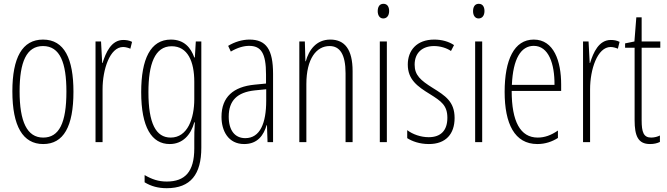

<svg xmlns="http://www.w3.org/2000/svg" viewBox="-20 -747 3504 1009"><path d="M366 -265C366 -437 319 -539 206 -539C97 -539 45 -444 45 -267C45 -84 100 10 207 10C314 10 366 -82 366 -265ZM83 -267C83 -421 119 -505 206 -505C296 -505 329 -416 329 -266C329 -101 291 -24 207 -24C122 -24 83 -108 83 -267Z M628 -537C565 -537 536 -471 519 -416H517L511 -529H482V0H519V-278C519 -381 557 -500 627 -500C641 -500 656 -495 665 -491L674 -527C659 -535 642 -537 628 -537Z M878 -539C771 -539 722 -437 722 -263C722 -78 777 10 872 10C940 10 983 -38 1001 -104H1004C1001 -65 1001 -37 1001 -8V33C1001 156 952 207 856 207C812 207 778 195 740 173V211C774 232 812 242 856 242C982 242 1038 169 1038 29V-529H1009L1004 -445H1001C983 -496 948 -539 878 -539ZM882 -504C967 -504 1001 -423 1001 -317V-226C1001 -125 966 -24 877 -24C799 -24 760 -99 760 -263C760 -409 793 -504 882 -504Z M1291 -539C1254 -539 1213 -527 1179 -506L1193 -476C1230 -498 1263 -506 1289 -506C1352 -506 1378 -468 1378 -356V-308L1317 -302C1207 -291 1144 -238 1144 -133C1144 -59 1180 10 1263 10C1335 10 1366 -38 1381 -89H1383L1386 0H1415V-359C1415 -487 1379 -539 1291 -539ZM1319 -272 1379 -278V-218C1379 -100 1347 -21 1269 -21C1215 -21 1182 -61 1182 -134C1182 -218 1226 -262 1319 -272Z M1716 -539C1641 -539 1603 -483 1587 -425H1585L1582 -529H1553V0H1590V-305C1590 -439 1643 -505 1712 -505C1765 -505 1796 -463 1796 -362V0H1833V-373C1833 -488 1791 -539 1716 -539Z M1995 -727C1973 -727 1965 -709 1965 -688C1965 -667 1975 -650 1994 -650C2013 -650 2025 -665 2025 -689C2025 -709 2017 -727 1995 -727ZM2013 -529H1976V0H2013Z M2369 -127C2369 -213 2320 -244 2254 -285C2190 -325 2159 -352 2159 -407C2159 -470 2200 -505 2261 -505C2293 -505 2327 -495 2350 -479L2366 -510C2338 -529 2301 -539 2262 -539C2169 -539 2123 -481 2123 -408C2123 -329 2173 -293 2240 -252C2299 -215 2331 -193 2331 -128C2331 -63 2298 -26 2233 -26C2191 -26 2149 -41 2120 -63V-21C2145 -5 2184 10 2234 10C2323 10 2369 -43 2369 -127Z M2496 -727C2474 -727 2466 -709 2466 -688C2466 -667 2476 -650 2495 -650C2514 -650 2526 -665 2526 -689C2526 -709 2518 -727 2496 -727ZM2514 -529H2477V0H2514Z M2785 -539C2682 -539 2632 -433 2632 -264C2632 -97 2684 10 2804 10C2846 10 2882 -3 2912 -22V-61C2876 -36 2842 -24 2806 -24C2714 -24 2669 -109 2669 -269H2929V-303C2929 -425 2891 -539 2785 -539ZM2785 -506C2863 -506 2895 -412 2894 -301H2670C2676 -439 2718 -506 2785 -506Z M3190 -537C3127 -537 3098 -471 3081 -416H3079L3073 -529H3044V0H3081V-278C3081 -381 3119 -500 3189 -500C3203 -500 3218 -495 3227 -491L3236 -527C3221 -535 3204 -537 3190 -537Z M3402 -24C3362 -24 3352 -53 3352 -115V-496H3450V-529H3352V-656H3324L3314 -529L3265 -519V-496H3315V-116C3315 -33 3333 10 3396 10C3417 10 3433 6 3448 -1V-35C3437 -29 3419 -24 3402 -24Z"/></svg>

Font: Noto Sans Telugu ExtraCondensed ExtraLight
Style: Regular
Weight: 200
Width: 2
Designer: Jelle Bosma - Monotype Design Team
Foundry: Monotype Imaging Inc.
Version: Version 2.005